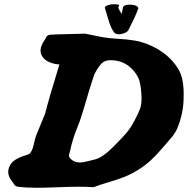

<svg xmlns="http://www.w3.org/2000/svg" viewBox="-20 -889 885 904"><path d="M541 -863.3Q541 -862.3 539.1 -859.4Q537.1 -856.4 537.1 -854.5Q537.1 -847.7 552.7 -823.2Q557.6 -842.8 558.6 -852.5Q560.5 -867.2 592.8 -867.2Q601.6 -867.2 610.4 -865.2Q619.1 -863.3 625 -859.4Q630.9 -855.5 630.9 -849.6Q630.9 -848.6 629.9 -845.7Q617.2 -810.5 583 -744.1Q580.1 -741.2 575.2 -737.8Q570.3 -734.4 564 -732.4Q557.6 -730.5 551.8 -729Q545.9 -727.5 541 -727.5Q523.4 -727.5 517.6 -736.3Q513.7 -741.2 510.7 -746.1Q507.8 -751 505.9 -754.9Q503.9 -758.8 502.4 -762.7Q501 -766.6 499.5 -770Q498 -773.4 496.6 -776.9Q495.1 -780.3 494.1 -784.2Q493.2 -788.1 492.2 -791.5Q491.2 -794.9 489.7 -798.8Q488.3 -802.7 487.3 -806.6Q480.5 -829.1 474.6 -849.6Q473.6 -850.6 473.6 -852.5Q473.6 -857.4 480.5 -861.3Q487.3 -865.2 497.1 -867.2Q506.8 -869.1 517.6 -869.1Q541 -869.1 541 -863.3ZM309.6 -144.5Q327.1 -124 357.4 -124Q374 -124 428.7 -138.7Q464.8 -149.4 506.8 -191.4Q569.3 -252.9 587.9 -279.3Q601.6 -297.9 613.3 -321.3Q632.8 -357.4 639.6 -377.4Q646.5 -397.5 646.5 -425.8V-430.7Q644.5 -481.4 636.2 -509.3Q627.9 -537.1 600.6 -565.4Q559.6 -605.5 502 -605.5H496.1Q470.7 -604.5 455.1 -586.9Q444.3 -574.2 435.5 -559.6Q426.8 -544.9 423.3 -536.1Q419.9 -527.3 411.6 -500.5Q403.3 -473.6 399.4 -461.9Q392.6 -441.4 377 -386.2Q361.3 -331.1 345.7 -293Q320.3 -230.5 310.5 -180.7Q309.6 -175.8 307.1 -168Q304.7 -160.2 304.7 -156.2Q304.7 -149.4 309.6 -144.5ZM259.8 -585.9H257.8Q240.2 -585.9 215.3 -595.2Q190.4 -604.5 178.7 -624Q170.9 -636.7 170.9 -651.4Q170.9 -663.1 175.8 -674.8Q180.7 -686.5 187 -695.8Q193.4 -705.1 194.3 -708Q200.2 -724.6 216.8 -725.6Q251 -727.5 305.2 -728.5Q359.4 -729.5 375 -730.5H380.9L462.9 -713.9Q490.2 -709 534.2 -706.5Q578.1 -704.1 615.7 -697.8Q653.3 -691.4 691.4 -673.8Q775.4 -635.7 819.3 -564.5Q842.8 -526.4 844.7 -458V-433.6Q844.7 -356.4 814.5 -284.2Q809.6 -273.4 803.2 -263.2Q796.9 -252.9 792 -247.1Q787.1 -241.2 777.8 -230.5Q768.6 -219.7 764.6 -214.8Q758.8 -208 740.7 -187.5Q722.7 -167 715.3 -159.2Q708 -151.4 692.9 -137.2Q677.7 -123 663.1 -111.8Q648.4 -100.6 629.9 -88.9Q596.7 -68.4 564.5 -55.7Q532.2 -43 491.7 -31.2Q451.2 -19.5 426.8 -9.8Q422.9 -7.8 415 -7.8Q391.6 -9.8 346.7 -9.8Q312.5 -9.8 249 -7.3Q185.5 -4.9 155.3 -4.9Q102.5 -4.9 63.5 -9.8Q48.8 -12.7 43.9 -25.4Q43 -27.3 36.1 -35.6Q29.3 -43.9 23.9 -55.7Q18.6 -67.4 18.6 -80.1Q18.6 -89.8 22.5 -100.6Q32.2 -125 53.7 -137.7Q75.2 -150.4 96.2 -156.2Q117.2 -162.1 122.1 -168Q129.9 -178.7 133.8 -190.4Q137.7 -202.1 141.6 -220.2Q145.5 -238.3 151.4 -253.9Q160.2 -276.4 173.8 -308.6Q187.5 -340.8 192.4 -353.5Q210 -424.8 259.8 -585.9Z"/></svg>

Font: Essays1743
Style: BoldItalic
Weight: 700
Italic angle: -10°
Designer: Based on the typeface in a 1743 English translation of the essays of Montaigne.  PostScript/TrueType font designed by Jo
Version: Version 002.100